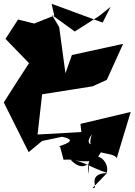

<svg xmlns="http://www.w3.org/2000/svg" viewBox="-23 -737 709 1012"><path d="M312 105C401 97 444 144 544 175C427 177 504 264 465 254L539 177C565 91 421 24 444 181C452 66 434 195 348 104C515 137 487 73 524 50C541 16 395 58 462 -30C415 94 575 55 592 97L666 -147L401 -84L406 -41L175 -28L199 -240L465 -282L540 -316L626 -506L356 -447L322 -351L289 -594L251 -658L371 -571L500 -653L560 -701L518 -618L249 -717L263 -655L157 -613L72 -634L6 -532L130 -404C84 -335 41 -266 -3 -197L128 65L199 6L304 -16C419 7 254 38 294 37Z"/></svg>

Font: Asimov Silicon
Style: Regular
Weight: 400
Designer: Google
Version: Version 2.000980; 2014